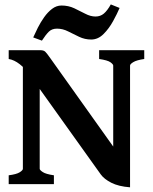

<svg xmlns="http://www.w3.org/2000/svg" viewBox="-20 -817 678 852"><path d="M620.1 -555.2Q586.4 -550.3 571.8 -541.5Q557.1 -532.7 557.1 -525.9V-15.1L482.4 -33.7V-525.9Q482.4 -531.7 470 -540.8Q457.5 -549.8 419.9 -555.2V-594.2H620.1ZM557.1 14.2Q505.9 10.3 473.9 -6.1Q441.9 -22.5 427.2 -43L110.8 -485.8Q91.8 -513.2 67.4 -532.2Q43 -551.3 18.6 -555.2V-594.2H159.7Q173.3 -594.2 180.2 -588.1Q187 -582 204.1 -557.6L492.7 -152.3Q497.6 -145.5 508.1 -132.1Q518.6 -118.7 529.8 -104.5Q541 -90.3 549.1 -80.6Q557.1 -70.8 557.1 -70.8ZM18.6 0V-39.1Q53.2 -43.5 67.4 -52.5Q81.5 -61.5 81.5 -67.9V-545.4L156.2 -575.7V-67.9Q156.2 -62.5 169.7 -53.5Q183.1 -44.4 219.2 -39.1V0ZM510.7 -781.7Q500 -756.3 481.9 -723.4Q463.9 -690.4 439.5 -666Q415 -641.6 384.8 -641.6Q356.4 -641.6 331.3 -653.6Q306.2 -665.5 282.2 -677.7Q258.3 -689.9 232.9 -689.9Q210.4 -689.9 196.8 -676.5Q183.1 -663.1 166 -636.7L127.4 -650.9Q135.7 -669.9 147.9 -694.1Q160.2 -718.3 176 -740.7Q191.9 -763.2 211.2 -777.8Q230.5 -792.5 252.9 -792.5Q283.7 -792.5 309.6 -780.3Q335.4 -768.1 358.6 -755.9Q381.8 -743.7 403.8 -743.7Q425.3 -743.7 440.7 -756.6Q456.1 -769.5 471.7 -797.4Z"/></svg>

Font: Namdhinggo ExtraBold
Style: Regular
Weight: 800
Designer: Victor Gaultney
Foundry: SIL International
Version: Version 3.001